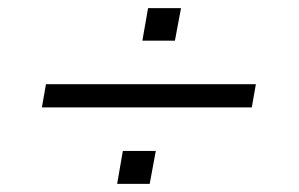

<svg xmlns="http://www.w3.org/2000/svg" viewBox="-20 -493 734 472"><path d="M83 -229 93 -286H609L599 -229ZM268 -41 282 -122H363L348 -41ZM330 -393 344 -473H425L410 -393Z"/></svg>

Font: Archivo Expanded ExtraLight
Style: Italic
Weight: 250
Width: 7
Italic angle: -10°
Designer: Hector Gatti
Foundry: Omnibus-Type
Version: Version 2.001